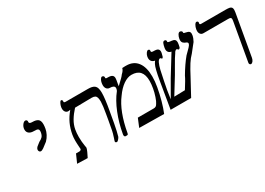

<svg xmlns="http://www.w3.org/2000/svg" viewBox="-10 -1454 3026 2196"><g transform="rotate(-30 1503.0 -356.5)"><path d="M283 -331Q271.5 -331 264.2 -339.8Q257 -348.5 257 -361Q257 -365.5 257.5 -368Q260 -383.5 274.2 -397Q288.5 -410.5 312 -427L323 -435Q349 -447 365.8 -464.5Q382.5 -482 389 -517Q391 -531 391 -536Q391 -551.5 384 -559Q377 -566.5 363.5 -568.8Q350 -571 325.5 -571Q287 -571 264.5 -588.5Q242 -606 242 -638Q242 -646.5 243.5 -656Q246.5 -673 255.8 -689Q265 -705 277 -715Q289 -725 300 -725Q311 -725 317.8 -718.5Q324.5 -712 324.5 -702Q324.5 -698 324 -696Q323.5 -694.5 323.5 -691.5Q323.5 -670 362.5 -670Q414 -670 437.8 -651.2Q461.5 -632.5 461.5 -585Q461.5 -561 455.5 -528Q449.5 -494 432 -460Q414.5 -426 386 -397Q345 -364 321 -347.5Q297 -331 283 -331Z M1167 -192Q1159 -146.5 1147.8 -97.8Q1136.5 -49 1130.5 -31Q1123.5 -17 1110.2 -2.5Q1097 12 1089.5 12Q1079.5 12 1073.2 6.8Q1067 1.5 1069 -8Q1069.5 -12 1075.5 -29Q1077 -33.5 1080.8 -44Q1084.5 -54.5 1086.5 -63Q1097 -92 1104.8 -129.8Q1112.5 -167.5 1127 -250.5Q1130 -268 1141.5 -335Q1157.5 -424 1159.5 -481Q1159 -515.5 1153.2 -534.5Q1147.5 -553.5 1132.5 -562.2Q1117.5 -571 1087.5 -571L869 -567.5Q820 -514 788.2 -460.8Q756.5 -407.5 746.5 -351Q738.5 -306 738.5 -255.5Q738.5 -193.5 750 -123.5Q753 -120 753 -111.5Q753 -109 752 -101Q751 -92 736.5 -58.5Q722 -25 706 4L568.5 0L617 -109H663Q671.5 -109 679.2 -114.8Q687 -120.5 687.5 -128L686 -150L684.5 -175Q684 -182.5 683 -202.5Q682 -222.5 682 -239Q682 -279 688 -315Q701 -389.5 729.5 -451.2Q758 -513 809.5 -574.5L783.5 -571Q760.5 -571 746.8 -588Q733 -605 733 -632.5Q733 -642.5 734.5 -652Q738.5 -675 750 -698Q761.5 -721 771.5 -721Q780.5 -721 784.5 -715.2Q788.5 -709.5 788.5 -700.5Q788.5 -698 788 -695.8Q787.5 -693.5 787.5 -691Q787.5 -680 814 -680H1105Q1157 -680 1183.2 -663.5Q1209.5 -647 1215.5 -609.5Q1220 -591 1220 -561Q1220 -488 1192.5 -336Q1178.5 -252 1167 -192Z M1715.5 4 1388.5 0 1434 -110H1644.5Q1662.5 -110 1674 -117.8Q1685.5 -125.5 1695 -143.5Q1709 -162.5 1726.2 -213.5Q1743.5 -264.5 1751.5 -312Q1761 -364 1761 -407Q1761 -489.5 1724.5 -530.2Q1688 -571 1614.5 -571Q1562 -571 1505.5 -531.5Q1449 -492 1398 -419Q1344.5 -349.5 1305.2 -247.2Q1266 -145 1243.5 -17Q1241 -4 1237.5 0Q1234 4 1223.5 4H1206.5Q1199.5 4 1194.8 -2.5Q1190 -9 1190 -20Q1190 -23 1191 -30Q1215 -168 1264 -289.5Q1313 -411 1377.5 -491.5Q1381.5 -497.5 1383.5 -503.8Q1385.5 -510 1387.5 -521Q1388 -523.5 1388 -528.5Q1388 -547.5 1370.8 -556.2Q1353.5 -565 1328 -565Q1302 -565 1286.8 -583.2Q1271.5 -601.5 1271.5 -633Q1271.5 -643 1274 -659Q1278 -684 1289.8 -703Q1301.5 -722 1312.5 -722Q1326.5 -722 1333.2 -713.8Q1340 -705.5 1338 -695Q1337.5 -693.5 1337.5 -691Q1337.5 -685 1342 -682.5Q1346.5 -680 1357 -680H1366Q1406.5 -680 1423 -667.5Q1439.5 -655 1439.5 -629.5Q1439.5 -617 1436.5 -601L1429 -559Q1428.5 -556 1427 -545.5Q1426.5 -538 1424.5 -530.5L1436 -541Q1474.5 -577 1493 -595.5Q1511.5 -614 1522.5 -630Q1538 -643.5 1549 -659.2Q1560 -675 1563.5 -690.5Q1588 -692.5 1601.5 -692.2Q1615 -692 1616.5 -692Q1711.5 -692 1762.2 -625.2Q1813 -558.5 1813 -435Q1813 -370.5 1800 -299Q1786 -219.5 1763.5 -138.2Q1741 -57 1715.5 4Z M2418.5 -540.5Q2408.5 -527 2394 -510Q2346 -450 2334.5 -435Q2299 -399.5 2266.8 -349.2Q2234.5 -299 2185 -204L2074.5 0H1803.5L1859.5 -335Q1874.5 -425 1886.5 -472Q1894.5 -502 1898.5 -515.2Q1902.5 -528.5 1910 -543.5Q1917.5 -558.5 1931 -576Q1906 -579.5 1890.5 -596.2Q1875 -613 1875 -640Q1875 -648.5 1876.5 -658Q1880.5 -682 1894.5 -702Q1908.5 -722 1921.5 -722Q1930 -722 1936 -717Q1942 -712 1940.5 -704Q1939.5 -697 1939.5 -694.5Q1939.5 -687 1944.8 -683.2Q1950 -679.5 1964.5 -679L1990.5 -678Q2015 -677 2028.2 -665.8Q2041.5 -654.5 2041.5 -632.5Q2041.5 -625.5 2040 -617Q2039 -610.5 2031.5 -583.5L2028.5 -572Q2020 -556 2016.5 -556Q2012 -556 2009.5 -558Q2007 -560 2003 -564.5Q1997.5 -571 1993.5 -571Q1974 -571 1958.2 -538Q1942.5 -505 1930 -452.5Q1917.5 -400 1901.5 -317Q1890 -261 1882 -216.2Q1874 -171.5 1865 -103.5L1878.5 -127Q1912 -186 1986 -313.5L2145 -571.5Q2122 -575 2109 -590Q2096 -605 2096 -629.5Q2096 -638 2097.5 -647Q2103.5 -681 2112 -701.5Q2120.5 -722 2136.5 -722Q2147 -722 2153.2 -717Q2159.5 -712 2159.5 -701.5Q2159.5 -699.5 2159 -697.2Q2158.5 -695 2158.5 -692.5Q2158.5 -684 2185 -680.5L2211.5 -677.5Q2236 -675 2248 -663.8Q2260 -652.5 2260 -630Q2260 -620 2258 -610Q2257 -605.5 2255.2 -592.5Q2253.5 -579.5 2249 -566Q2240 -551 2232 -551Q2226.5 -551 2223.5 -553.2Q2220.5 -555.5 2217.2 -560.8Q2214 -566 2210.5 -566Q2199.5 -566 2189.8 -557.8Q2180 -549.5 2172.5 -533.5Q2159.5 -516.5 2141.2 -486.2Q2123 -456 2088 -395Q2079 -379.5 2068.2 -360.5Q2057.5 -341.5 2044.5 -319.5L1915 -109L2057 -112.5Q2090.5 -165.5 2110.5 -199.5Q2130.5 -233.5 2141.5 -258Q2206 -368 2272.5 -448.5L2296.5 -472.5Q2325 -500.5 2336.5 -512.8Q2348 -525 2353.8 -534.2Q2359.5 -543.5 2361.5 -554L2362 -558.5Q2362 -563 2359 -566.5Q2356 -570 2347.5 -575.5Q2321.5 -584 2307.8 -598Q2294 -612 2294 -635.5Q2294 -643 2295.5 -652Q2300 -679 2312.5 -700.5Q2325 -722 2340.5 -722Q2353 -722 2362 -714Q2371 -706 2369 -695Q2368 -689 2370.8 -686.8Q2373.5 -684.5 2379.8 -683Q2386 -681.5 2389 -681L2416 -674Q2433 -669.5 2440.5 -659.5Q2448 -649.5 2448 -633Q2448 -621 2445 -606Q2441 -583 2418.5 -540.5Z M2842.5 -21 2926.5 -499Q2927.5 -504 2930.2 -520.2Q2933 -536.5 2933 -545.5Q2933 -560 2924.5 -565.5Q2916 -571 2892.5 -571H2566.5Q2542.5 -571 2529 -587.5Q2515.5 -604 2515.5 -630.5Q2515.5 -637 2517.5 -651Q2522.5 -679.5 2535.5 -701.8Q2548.5 -724 2562 -724Q2571 -724 2577 -717.8Q2583 -711.5 2582 -705L2580 -694Q2579.5 -692 2579.5 -689Q2579.5 -683 2584 -680Q2588.5 -677 2600.5 -677H2917.5Q2951.5 -677 2969.8 -673.5Q2988 -670 2996.8 -659.2Q3005.5 -648.5 3005.5 -626.5Q3005.5 -611 3002 -593L2906.5 -50Q2902.5 -27 2889.8 -10Q2877 7 2862.5 7Q2851.5 7 2846 -2Q2840.5 -11 2842.5 -21Z"/></g></svg>

Font: JuliaMono SemiBoldItalic
Style: Regular
Weight: 600
Italic angle: -9°
Monospace: yes
Designer: cormullion
Foundry: corm
Version: Version 0.049; ttfautohint (v1.8.4)